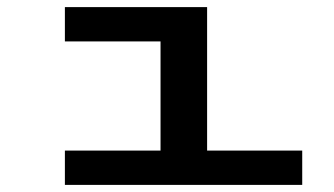

<svg xmlns="http://www.w3.org/2000/svg" viewBox="-20 -520 940 540"><path d="M162.5 0V-96.5H431.5V-403.5H162.5V-500H562.5V-96.5H830V0Z"/></svg>

Font: Trispace Expanded Medium
Style: Regular
Weight: 500
Width: 7
Designer: Tyler Finck
Foundry: Etcetera Type Company
Version: Version 1.210; ttfautohint (v1.8.3)